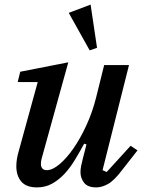

<svg xmlns="http://www.w3.org/2000/svg" viewBox="-20 -803 626 835"><path d="M141 12Q94 12 72.5 -13.5Q51 -39 51 -80Q51 -95 53.5 -111Q56 -127 61 -144L144 -446H57L68 -491L277 -532L161 -113Q158 -101 158 -91Q158 -63 184 -63Q208 -63 238.5 -88.5Q269 -114 299 -157Q329 -200 355.5 -257.5Q382 -315 398 -379L433 -520H541L426 -63L444 -55L548 -169L578 -149L513 -66Q477 -18 450 -3Q423 12 399 12Q361 12 345.5 -8.5Q330 -29 330 -54Q330 -67 333 -82Q336 -97 339 -108L356 -175L346 -178Q326 -141 305 -106.5Q284 -72 259.5 -46Q235 -20 206 -4Q177 12 141 12ZM279 -747 374 -783 402 -595 370 -584Z"/></svg>

Font: IBM Plex Serif Medm
Style: Italic
Weight: 500
Italic angle: -14°
Designer: Mike Abbink, Paul van der Laan, Pieter van Rosmalen
Foundry: Bold Monday
Version: Version 3.001